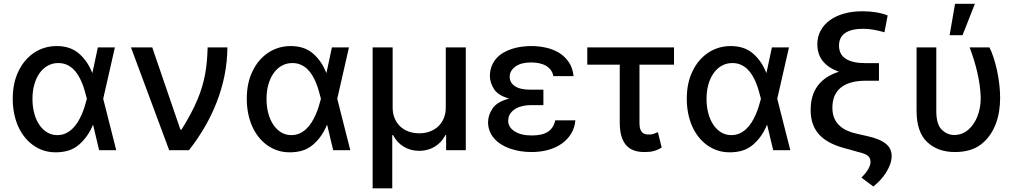

<svg xmlns="http://www.w3.org/2000/svg" viewBox="-20 -797 5399 1019"><path d="M77.8 -418.3Q92.7 -449.9 113.8 -474.8Q134.9 -499.6 160.9 -517Q186.8 -534.4 217.2 -543.5Q247.5 -552.6 280.9 -552.6Q353 -552.6 398.8 -513.1Q444.6 -473.7 469.5 -410.5H470.5L499.3 -545.5H589.8L527.7 -272.7L596.9 0H506L474.4 -133.2H472.7Q446.7 -70 399.1 -29.1Q372.5 -6.4 341.6 2.5Q310.7 11.4 276.3 11.4Q241.8 11.4 212.2 2Q182.5 -7.5 156.6 -25.9Q131 -44 110.8 -69.4Q90.6 -94.8 76.5 -126.2Q62.5 -157.7 55 -194.6Q47.6 -231.5 47.6 -272.7Q47.6 -356.9 77.8 -418.3ZM283.7 -79.9Q307.9 -79.9 327.6 -88.8Q347.3 -97.7 363.1 -112.6Q378.9 -127.5 391.2 -146.8Q403.4 -166.2 412.8 -187.5Q422.2 -208.8 429 -230.5Q435.7 -252.1 440.7 -271.3L441.1 -272.7L440.7 -274.1Q435.7 -294 429.5 -315.5Q423.3 -337 414.8 -358Q406.2 -378.9 394.7 -397.9Q383.2 -416.9 368.1 -431.1Q353 -445.3 333.5 -453.8Q313.9 -462.4 289.1 -462.4Q258.5 -462.4 233.3 -448.3Q208.1 -434.3 190.2 -409.1Q172.2 -383.9 162.3 -348.9Q152.3 -313.9 152.3 -272Q152.3 -230.8 161.8 -195.7Q171.2 -160.5 188.6 -134.8Q206 -109 230.1 -94.5Q254.3 -79.9 283.7 -79.9Z M788 -545.5 937.5 -109H943.2Q970.9 -153.1 991.5 -191.9Q1012.1 -230.8 1027.2 -266.5Q1042.3 -302.2 1052.4 -336.1Q1062.5 -370 1068.7 -403.8Q1074.9 -437.5 1077.9 -472.5Q1081 -507.5 1082 -545.5H1186.8Q1186.4 -470.5 1171.9 -397.7Q1157.3 -324.9 1130.7 -256.2Q1104 -187.5 1066.6 -123Q1029.1 -58.6 983 0H877.8L675.1 -545.5Z M1320 -418.3Q1334.9 -449.9 1356 -474.8Q1377.1 -499.6 1403.1 -517Q1429 -534.4 1459.3 -543.5Q1489.7 -552.6 1523.1 -552.6Q1595.2 -552.6 1641 -513.1Q1686.8 -473.7 1711.6 -410.5H1712.7L1741.5 -545.5H1832L1769.9 -272.7L1839.1 0H1748.2L1716.6 -133.2H1714.8Q1688.9 -70 1641.3 -29.1Q1614.7 -6.4 1583.8 2.5Q1552.9 11.4 1518.5 11.4Q1484 11.4 1454.4 2Q1424.7 -7.5 1398.8 -25.9Q1373.2 -44 1353 -69.4Q1332.7 -94.8 1318.7 -126.2Q1304.7 -157.7 1297.2 -194.6Q1289.8 -231.5 1289.8 -272.7Q1289.8 -356.9 1320 -418.3ZM1525.9 -79.9Q1550.1 -79.9 1569.8 -88.8Q1589.5 -97.7 1605.3 -112.6Q1621.1 -127.5 1633.3 -146.8Q1645.6 -166.2 1655 -187.5Q1664.4 -208.8 1671.2 -230.5Q1677.9 -252.1 1682.9 -271.3L1683.2 -272.7L1682.9 -274.1Q1677.9 -294 1671.7 -315.5Q1665.5 -337 1657 -358Q1648.4 -378.9 1636.9 -397.9Q1625.4 -416.9 1610.3 -431.1Q1595.2 -445.3 1575.6 -453.8Q1556.1 -462.4 1531.2 -462.4Q1500.7 -462.4 1475.5 -448.3Q1450.3 -434.3 1432.4 -409.1Q1414.4 -383.9 1404.5 -348.9Q1394.5 -313.9 1394.5 -272Q1394.5 -230.8 1403.9 -195.7Q1413.4 -160.5 1430.8 -134.8Q1448.2 -109 1472.3 -94.5Q1496.4 -79.9 1525.9 -79.9Z M1957.7 -545.5H2063.9V-226.2Q2063.9 -195 2074.4 -169.6Q2084.9 -144.2 2103.5 -126.4Q2122.2 -108.7 2148.1 -99.1Q2174 -89.5 2204.9 -89.5Q2235.8 -89.5 2261.5 -99.1Q2287.3 -108.7 2306.1 -126.6Q2324.9 -144.5 2335.4 -169.7Q2345.9 -195 2345.9 -226.2V-545.5H2452.1V0H2347.7V-79.9H2343.4Q2333.5 -59.7 2318.7 -44Q2304 -28.4 2286 -17.8Q2268.1 -7.1 2247.5 -1.8Q2226.9 3.6 2204.9 3.6Q2160.2 3.6 2123.8 -17.8Q2087.4 -39.1 2066.1 -79.9H2061.8V202.4H1957.7Z M2594.1 -221.2Q2617.9 -257.1 2682.2 -273.8Q2622.9 -290.5 2601.6 -324.6Q2580.3 -358.7 2579.9 -393.1Q2580.3 -423.3 2589.7 -446.7Q2599.1 -470.2 2615.1 -487.9Q2631 -505.7 2652.5 -517.9Q2674 -530.2 2698.5 -538Q2723 -545.8 2749.1 -549.2Q2775.2 -552.6 2800.8 -552.6Q2840.2 -552.6 2878.2 -544Q2916.2 -535.5 2947.1 -516.7Q2978 -497.9 2998.8 -467.3Q3019.5 -436.8 3024.1 -393.1H2916.9Q2910.2 -427.6 2879.8 -446.6Q2849.4 -465.6 2798.3 -465.6Q2745.7 -465.6 2715.6 -443.9Q2685.4 -421.9 2685 -389.2Q2685.4 -358.3 2712.9 -339.7Q2740.4 -321 2794.7 -321H2864V-239H2794.7Q2775.6 -239 2754.8 -234.6Q2734 -230.1 2716.8 -220.2Q2699.6 -210.2 2688.4 -194.4Q2677.2 -178.6 2677.2 -155.5Q2677.2 -122.2 2710.9 -100.1Q2744.7 -78.1 2802.2 -78.1Q2858.7 -78.1 2888.5 -98Q2918.3 -117.9 2926.8 -158.4H3033.7Q3030.2 -119 3011.4 -87.9Q2992.5 -56.8 2961.8 -35Q2931.1 -13.1 2890.3 -1.6Q2849.4 9.9 2801.8 9.9Q2768.5 9.9 2739.3 5Q2710.2 0 2683.6 -9.6Q2657.3 -19.2 2636.4 -33Q2615.4 -46.9 2600.7 -64.5Q2585.9 -82 2578.1 -103.2Q2570.3 -124.3 2570.3 -148.1Q2570.3 -185.7 2594.1 -221.2Z M3557.2 -545.5V-453.8H3373.9V-143.1Q3373.9 -122.5 3378.6 -110.4Q3383.2 -98.4 3390.6 -92.3Q3398.1 -86.3 3407.3 -84.7Q3416.5 -83.1 3425.8 -83.1Q3440 -83.1 3451.3 -87.4Q3462.7 -91.6 3471.6 -95.9L3491.8 -14.2Q3480.1 -6.7 3468.8 -2Q3457.4 2.8 3446 5.5Q3434.7 8.2 3423.1 9.1Q3411.6 9.9 3398.8 9.9Q3367.5 9.9 3343.2 0.9Q3318.9 -8.2 3302.6 -27.2Q3286.2 -46.2 3277.7 -75.8Q3269.2 -105.5 3269.2 -146.3V-453.8H3096.9V-545.5Z M3655.2 -418.3Q3670.1 -449.9 3691.2 -474.8Q3712.4 -499.6 3738.3 -517Q3764.2 -534.4 3794.6 -543.5Q3824.9 -552.6 3858.3 -552.6Q3930.4 -552.6 3976.2 -513.1Q4022 -473.7 4046.9 -410.5H4047.9L4076.7 -545.5H4167.3L4105.1 -272.7L4174.4 0H4083.5L4051.8 -133.2H4050.1Q4024.1 -70 3976.6 -29.1Q3949.9 -6.4 3919 2.5Q3888.1 11.4 3853.7 11.4Q3819.2 11.4 3789.6 2Q3759.9 -7.5 3734 -25.9Q3708.5 -44 3688.2 -69.4Q3668 -94.8 3653.9 -126.2Q3639.9 -157.7 3632.5 -194.6Q3625 -231.5 3625 -272.7Q3625 -356.9 3655.2 -418.3ZM3861.2 -79.9Q3885.3 -79.9 3905 -88.8Q3924.7 -97.7 3940.5 -112.6Q3956.3 -127.5 3968.6 -146.8Q3980.8 -166.2 3990.2 -187.5Q3999.6 -208.8 4006.4 -230.5Q4013.1 -252.1 4018.1 -271.3L4018.5 -272.7L4018.1 -274.1Q4013.1 -294 4006.9 -315.5Q4000.7 -337 3992.2 -358Q3983.7 -378.9 3972.1 -397.9Q3960.6 -416.9 3945.5 -431.1Q3930.4 -445.3 3910.9 -453.8Q3891.3 -462.4 3866.5 -462.4Q3835.9 -462.4 3810.7 -448.3Q3785.5 -434.3 3767.6 -409.1Q3749.6 -383.9 3739.7 -348.9Q3729.8 -313.9 3729.8 -272Q3729.8 -230.8 3739.2 -195.7Q3748.6 -160.5 3766 -134.8Q3783.4 -109 3807.5 -94.5Q3831.7 -79.9 3861.2 -79.9Z M4432.2 -416.2Q4376.1 -436.4 4346.9 -472.8Q4317.8 -509.2 4317.8 -562.5Q4317.8 -601.9 4335.2 -634.2Q4352.6 -666.5 4384.1 -689.5Q4415.5 -712.4 4459.5 -724.8Q4503.6 -737.2 4556.8 -737.2Q4634.2 -737.2 4691.1 -715.2L4674 -625.7Q4611.2 -644.2 4561.1 -644.2Q4498.6 -644.2 4465.7 -621.8Q4432.9 -599.4 4432.9 -554.7Q4432.9 -508.2 4468.8 -485.1Q4504.6 -462 4573.2 -462H4644.9V-368.6H4574.6Q4488.6 -368.6 4443.2 -332.6Q4397.7 -296.5 4397.7 -224.8Q4397.7 -116.8 4523.8 -88.1L4580.3 -75.3Q4615.8 -67.5 4640.8 -57.2Q4665.8 -46.9 4681.8 -33.7Q4697.8 -20.6 4705.1 -4.3Q4712.4 12.1 4712.4 32.3Q4711.6 55.8 4702.9 78.5Q4694.2 101.2 4680.6 122Q4666.9 142.8 4649.9 160.9Q4632.8 179 4615.1 192.8L4551.8 145.6Q4559.7 137.8 4568.2 128Q4576.7 118.3 4583.8 107.4Q4590.9 96.6 4595.5 84.9Q4600.1 73.2 4600.1 61.4Q4600.1 51.1 4596.6 43.3Q4593 35.5 4585 29.3Q4577.1 23.1 4564.3 18.3Q4551.5 13.5 4533 9.2L4485.1 -4.6Q4432.9 -16.7 4394.5 -35Q4356.2 -53.3 4331.3 -78.8Q4306.5 -104.4 4294.4 -137.8Q4282.3 -171.2 4282.3 -213.1Q4282.3 -368.6 4432.2 -416.2Z M4844.5 -545.5H4949.2V-207.4Q4949.2 -136.7 4978.3 -108.7Q5007.5 -80.6 5044.4 -80.6Q5085.9 -80.6 5117.9 -107.6Q5133.9 -121.1 5146.3 -139.2Q5158.7 -157.3 5167.3 -179Q5175.8 -200.6 5180.4 -225.5Q5185 -250.4 5185 -277Q5184.3 -310 5179.5 -344.5Q5174.7 -378.9 5166.7 -413.4Q5158.7 -447.8 5148.3 -481.2Q5137.8 -514.6 5126.1 -545.5H5231.2Q5242.5 -523.8 5252.8 -492.5Q5263.1 -461.3 5271 -425.6Q5278.8 -389.9 5283.4 -351.6Q5288 -313.2 5288 -277Q5288 -242.5 5282.7 -207.7Q5277.3 -172.9 5265.3 -140.6Q5253.2 -108.3 5233.5 -79.9Q5213.8 -51.5 5185.4 -29.8Q5132.8 9.9 5047.9 9.9Q4957 9.9 4900.9 -43Q4844.5 -96.2 4844.5 -208.8ZM5019.9 -610.1 5048.7 -777H5154.1L5088.4 -610.1Z"/></svg>

Font: Inter P Medium
Style: Regular
Weight: 500
Designer: Rasmus Andersson
Foundry: rsms
Version: Version 3.018;git-588b23468